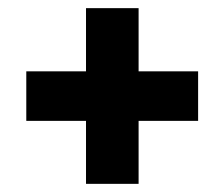

<svg xmlns="http://www.w3.org/2000/svg" viewBox="-20 -545 550 471"><path d="M320 -525V-94H191V-525ZM466 -248.5H44.5V-370H466Z"/></svg>

Font: Anek Kannada
Style: Bold
Weight: 700
Version: Version 1.003